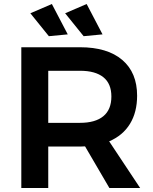

<svg xmlns="http://www.w3.org/2000/svg" viewBox="-20 -935 763 955"><path d="M524 0 403 -207Q395 -206 378 -206H220V0H86V-700H378Q514 -700 588 -637Q662 -574 662 -459Q662 -377 626.5 -319Q591 -261 523 -232L677 0ZM220 -324H378Q454 -324 494 -357Q534 -390 534 -455Q534 -519 494 -551Q454 -583 378 -583H220ZM238 -915 317 -764 223 -755 131 -869ZM411 -915 490 -764 396 -755 304 -869Z"/></svg>

Font: Montserrat Medium
Style: Regular
Weight: 500
Designer: Julieta Ulanovsky
Foundry: Julieta Ulanovsky
Version: Version 6.001